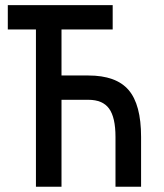

<svg xmlns="http://www.w3.org/2000/svg" viewBox="-20 -713 626 733"><path d="M420.9 0V-190.4Q420.9 -264.6 396.5 -298.3Q372.1 -332 317.4 -332H206.1V-424.8H317.4Q423.3 -424.8 470.9 -369.4Q518.6 -314 518.6 -190.4V0ZM117.2 0V-693.4H214.8V0ZM9.8 -600.6V-693.4H410.2V-600.6Z"/></svg>

Font: Cascadia Mono
Style: Regular
Weight: 400
Monospace: yes
Designer: Aaron Bell
Foundry: Saja Typeworks
Version: Version 2102.003